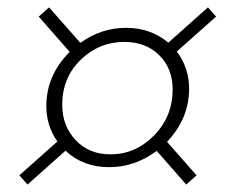

<svg xmlns="http://www.w3.org/2000/svg" viewBox="-20 -765 635 518"><path d="M315.4 -651.9Q247.1 -651.9 197.5 -603.5Q147.9 -555.2 147.9 -482.4Q147.9 -425.3 184.1 -387Q220.2 -348.6 277.8 -348.6Q345.7 -348.6 395.8 -399.7Q445.8 -450.7 445.8 -523.9Q445.8 -580.1 409.7 -616Q373.5 -651.9 315.4 -651.9ZM490.2 -525.4Q490.2 -445.3 430.7 -382.3L510.3 -292L482.4 -267.1L402.8 -357.9Q343.8 -314 274.4 -314Q204.1 -314 156.7 -358.4L54.2 -267.1L32.2 -292L134.8 -383.3Q105 -425.3 105 -479Q105 -562 168 -625L84.5 -720.2L112.3 -745.1L196.8 -649.4Q252.9 -689.9 320.3 -689.9Q386.2 -689.9 434.1 -649.9L541 -745.1L563 -720.2L457 -626Q490.2 -582 490.2 -525.4Z"/></svg>

Font: Muli
Style: ExtraLightItalic
Weight: 200
Italic angle: -7°
Designer: Vernon Adams
Foundry: newtypography
Version: Version 2.0; ttfautohint (v1.00rc1.2-2d82) -l 8 -r 50 -G 200